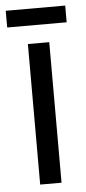

<svg xmlns="http://www.w3.org/2000/svg" viewBox="-69 -712 333 743"><g transform="rotate(-5 97.5 -341.0)"><path d="M56.6 0H139.6V-545.9H56.6ZM-17.6 -616.7H213.4V-681.6H-17.6Z"/></g></svg>

Font: Guggenheim Sans Display
Style: Regular
Weight: 400
Designer: Modified by Tom Baber under direction of Pentagram Design 2023
Foundry: rsms
Version: Version 1.001;Glyphs 3.1.2 (3151)